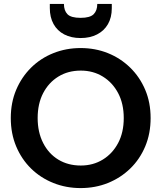

<svg xmlns="http://www.w3.org/2000/svg" viewBox="-20 -952 822 979"><path d="M550 -910Q550 -863 530.5 -829Q511 -795 475 -776.5Q439 -758 391 -758Q343 -758 307.5 -776.5Q272 -795 253 -829.5Q234 -864 234 -911V-932H306Q306 -898 324 -879.5Q342 -861 391 -861Q439 -861 457.5 -879.5Q476 -898 476 -932H550ZM391 7Q317 7 252 -19Q187 -45 138.5 -92.5Q90 -140 62.5 -205.5Q35 -271 35 -350Q35 -429 62.5 -494Q90 -559 138.5 -607Q187 -655 252 -681Q317 -707 391 -707Q466 -707 530.5 -681Q595 -655 644 -607Q693 -559 720.5 -494Q748 -429 748 -350Q748 -271 720.5 -205.5Q693 -140 644 -92.5Q595 -45 530.5 -19Q466 7 391 7ZM392 -108Q455 -108 504.5 -138.5Q554 -169 582.5 -223Q611 -277 611 -350Q611 -423 582.5 -477Q554 -531 504.5 -561.5Q455 -592 392 -592Q327 -592 277.5 -561.5Q228 -531 200 -477Q172 -423 172 -350Q172 -278 200 -223Q228 -168 277.5 -138Q327 -108 392 -108Z"/></svg>

Font: Albert Sans
Style: Bold
Weight: 700
Designer: Andreas Rasmussen
Foundry: a.Foundry
Version: Version 1.025